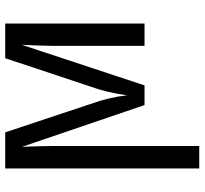

<svg xmlns="http://www.w3.org/2000/svg" viewBox="-44 -524 776 728"><g transform="rotate(-90 344.0 -160.0)"><path d="M384.3 0 538.1 -465.3 535.6 -409.2 534.2 -353.5V0H618.7V-528.3H487.3L379.9 -205.6C364.9 -164.9 353.8 -118.3 346.7 -65.9C341.5 -112.5 330.4 -159 313.5 -205.6L206.1 -528.3H69.3V207.5H154.3V-353.5C154.3 -376.6 153.3 -413.6 151.4 -464.4L309.6 0Z"/></g></svg>

Font: Arimo
Style: Regular
Weight: 400
Designer: Steve Matteson
Foundry: Monotype Imaging Inc.
Version: Version 1.32